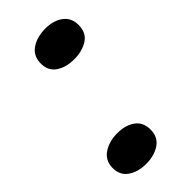

<svg xmlns="http://www.w3.org/2000/svg" viewBox="-184 -570 632 632"><g transform="rotate(-45 132.0 -254.0)"><path d="M167 -390Q129 -390 104 -407Q79 -424 79 -458Q79 -493 105.5 -511Q132 -529 171 -529Q209 -529 233 -511Q257 -493 257 -460Q257 -424 231 -407Q205 -390 167 -390ZM91 21Q53 21 28 3.5Q3 -14 3 -47Q3 -82 30 -100Q57 -118 95 -118Q133 -118 157 -100.5Q181 -83 181 -49Q181 -14 155 3.5Q129 21 91 21Z"/></g></svg>

Font: Sansita Swashed SemiBold
Style: Regular
Weight: 600
Designer: Pablo Cosgaya
Foundry: Omnibus-Type
Version: Version 1.003; ttfautohint (v1.8.3)